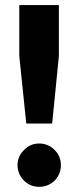

<svg xmlns="http://www.w3.org/2000/svg" viewBox="-20 -720 308 753"><path d="M83 -235.4Q76.2 -300.8 55.7 -500Q55.7 -549.8 55.7 -700.2Q94.7 -700.2 210.9 -700.2Q210.9 -650.4 210.9 -500Q204.1 -433.6 184.6 -235.4Q159.2 -235.4 83 -235.4ZM133.8 12.7Q98.6 12.7 74.2 -11.7Q48.8 -37.1 48.8 -72.3Q48.8 -107.4 74.2 -131.8Q98.6 -157.2 133.8 -157.2Q168.9 -157.2 194.3 -131.8Q218.8 -107.4 218.8 -72.3Q218.8 -37.1 194.3 -11.7Q168.9 12.7 133.8 12.7Z"/></svg>

Font: LeFont
Style: Regular
Weight: 700
Designer: Leryon MEDIA
Version: Version 1.0